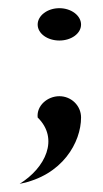

<svg xmlns="http://www.w3.org/2000/svg" viewBox="-20 -340 251 469"><path d="M28 109C133 89 178 7 178 -53C178 -82 154 -105 125 -105C96 -105 69 -82 72 -53C125 -1 91 70 28 109ZM72 -280C72 -258 96 -241 125 -241C154 -241 178 -258 178 -280C178 -302 154 -320 125 -320C96 -320 72 -302 72 -280Z"/></svg>

Font: Charger Sport
Style: DfExt
Weight: 400
Designer: Jasper
Foundry: Cannot Into Space Fonts
Version: Version 1.1